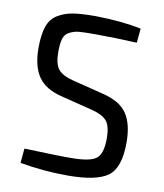

<svg xmlns="http://www.w3.org/2000/svg" viewBox="-81 -768 723 847"><g transform="rotate(10 280.5 -345.0)"><path d="M279 -702Q401 -700 484 -682L478 -618Q381 -623 283 -623Q239 -623 218 -621Q197 -619 177 -609Q157 -599 150.5 -577.5Q144 -556 144 -518Q144 -463 163.5 -440Q183 -417 231 -405L371 -370Q448 -351 479 -305Q510 -259 510 -176Q510 -62 458.5 -25Q407 12 279 12Q170 12 65 -7L71 -72Q239 -66 282 -67Q364 -67 392.5 -88Q421 -109 421 -178Q421 -235 401.5 -257.5Q382 -280 334 -292L191 -328Q118 -346 86.5 -392.5Q55 -439 55 -520Q55 -580 67.5 -616.5Q80 -653 110.5 -671.5Q141 -690 178.5 -696Q216 -702 279 -702Z"/></g></svg>

Font: Exo 2
Style: Regular
Weight: 400
Designer: Natanael Gama
Version: Version 1.001;PS 001.001;hotconv 1.0.70;makeotf.lib2.5.58329